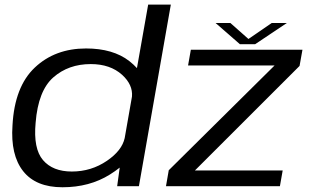

<svg xmlns="http://www.w3.org/2000/svg" viewBox="-20 -805 1344 830"><path d="M486.5 0 497.5 -80.5Q479 -65.5 455 -50.5Q367 4.5 250 4.5Q135 4.5 80 -65.2Q25 -135 34 -263Q43 -430.5 130.5 -513Q218 -595.5 352 -595.5Q468.5 -595.5 539 -541Q558.5 -525.5 572 -510.5L620.5 -785H718.5L580.5 0ZM519 -208 550.5 -387.5Q555 -438.5 508 -481.5Q456.5 -528 372.5 -528Q276 -528 210.5 -470.5Q145 -413 134 -274.5Q123.5 -162.5 165.8 -113Q208 -63.5 290.5 -63.5Q374.5 -63.5 442.5 -110Q507 -154 519 -208ZM697.5 0 709.5 -69 1167 -522H793L805 -590H1287.5L1275 -520L822.5 -68H1202L1190 0ZM1017 -614 912 -705.5H976L1054 -636.5L1154.5 -705.5H1220L1083 -614Z"/></svg>

Font: Anybody ExtraExpanded Regular
Style: Italic
Weight: 400
Width: 8
Italic angle: -10°
Designer: Tyler Finck
Foundry: Etcetera Type Company
Version: Version 1.010; ttfautohint (v1.8.3) -l 8 -r 50 -G 200 -x 14 